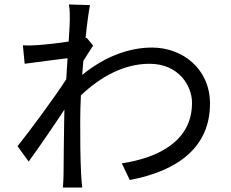

<svg xmlns="http://www.w3.org/2000/svg" viewBox="-20 -811 1040 864"><path d="M370 -641 365 -639C372 -708 380 -764 385 -788L290 -791C295 -766 294 -740 294 -717C294 -706 292 -671 289 -624C238 -616 180 -610 148 -608C124 -606 105 -606 83 -607L91 -524C153 -532 239 -544 284 -549C282 -518 280 -486 278 -454C228 -376 114 -222 59 -153L109 -84C157 -150 222 -245 270 -318C270 -303 269 -290 269 -280C267 -170 267 -121 266 -26C266 -10 264 19 263 33H350C348 15 346 -10 345 -27C341 -116 341 -176 341 -266C341 -301 342 -341 344 -382C434 -467 539 -524 653 -524C784 -524 844 -425 844 -349C845 -178 695 -101 528 -76L564 -1C780 -42 926 -148 925 -347C924 -501 802 -597 664 -597C570 -597 459 -563 350 -474C352 -495 353 -517 355 -537C370 -561 387 -588 399 -606Z"/></svg>

Font: Source Han Sans CN Regular
Style: Regular
Weight: 400
Designer: Ryoko NISHIZUKA (kana & ideographs); Paul D. Hunt (Latin, Greek & Cyrillic); Wenlong ZHANG (bopomofo); Sandoll Communica
Foundry: Adobe Systems Incorporated
Version: Version 1.004;PS 1.004;hotconv 1.0.82;makeotf.lib2.5.63406